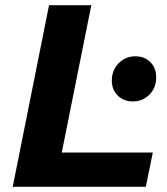

<svg xmlns="http://www.w3.org/2000/svg" viewBox="-20 -720 644 740"><path d="M169 -700H332L218 -132H569L542 0H29ZM411 -409Q411 -450 437.5 -476.5Q464 -503 502 -503Q537 -503 559.5 -480.5Q582 -458 582 -422Q582 -381 555.5 -355Q529 -329 492 -329Q457 -329 434 -351.5Q411 -374 411 -409Z"/></svg>

Font: Montserrat Alternates
Style: Bold Italic
Weight: 700
Italic angle: -11.3°
Designer: Julieta Ulanovsky
Foundry: Julieta Ulanovsky
Version: Version 7.200